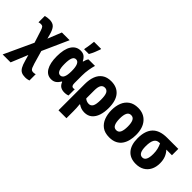

<svg xmlns="http://www.w3.org/2000/svg" viewBox="-1 -1592 2652 2652"><g transform="rotate(45 1325.0 -265.5)"><path d="M449 245Q405 245 375.5 230.5Q346 216 325.5 179.5Q305 143 288 80L263 -6L162 240H7L204 -186L147 -364Q134 -405 121.5 -418Q109 -431 86 -431Q67 -431 43 -424V-547Q59 -552 79.5 -555.5Q100 -559 124 -559Q189 -559 221 -525Q253 -491 273 -414L290 -351L371 -553H522L351 -171L406 20Q418 60 427.5 81Q437 102 449.5 109.5Q462 117 481 117Q503 117 523 110V233Q510 237 492 241Q474 245 449 245Z M722 10Q641 10 597 -63.5Q553 -137 553 -271Q553 -412 601 -486Q649 -560 734 -560Q779 -560 807 -539Q835 -518 856 -476H862Q868 -498 875.5 -517.5Q883 -537 894 -550H1021Q1008 -508 998 -448Q988 -388 988 -328V-181Q988 -148 998 -134Q1008 -120 1025 -120Q1039 -120 1051 -125V-2Q1046 1 1025 5.5Q1004 10 980 10Q935 10 904 -9.5Q873 -29 857 -73H848Q825 -32 795 -11Q765 10 722 10ZM773 -117Q844 -117 844 -267V-273Q844 -430 772 -430Q736 -430 720 -391Q704 -352 704 -274Q704 -192 721.5 -154.5Q739 -117 773 -117ZM753 -621Q757 -638 762 -668Q767 -698 770.5 -729Q774 -760 776 -776H914V-764Q901 -727 884.5 -686.5Q868 -646 845 -606H753Z M1098 -274Q1098 -359 1122.5 -423.5Q1147 -488 1198.5 -524Q1250 -560 1331 -560Q1443 -560 1505 -487.5Q1567 -415 1567 -272Q1567 -191 1546 -127.5Q1525 -64 1481.5 -27Q1438 10 1371 10Q1305 10 1254 -27H1246Q1250 9 1251.5 42.5Q1253 76 1253 105V240H1098ZM1330 -117Q1370 -117 1390 -152Q1410 -187 1410 -277Q1410 -364 1390.5 -399.5Q1371 -435 1331 -435Q1292 -435 1272.5 -403.5Q1253 -372 1253 -303V-147Q1267 -133 1288 -125Q1309 -117 1330 -117Z M1857 10Q1769 10 1715.5 -30Q1662 -70 1637.5 -136Q1613 -202 1613 -280Q1613 -360 1638.5 -424Q1664 -488 1717.5 -525.5Q1771 -563 1853 -563Q1965 -563 2031 -487.5Q2097 -412 2097 -276Q2097 -220 2084.5 -168.5Q2072 -117 2044.5 -77Q2017 -37 1970.5 -13.5Q1924 10 1857 10ZM1855 -129Q1898 -129 1916 -167.5Q1934 -206 1934 -278Q1934 -349 1915.5 -386Q1897 -423 1855 -423Q1813 -423 1794.5 -385.5Q1776 -348 1776 -278Q1776 -206 1794.5 -167.5Q1813 -129 1855 -129Z M2375 10Q2264 10 2203.5 -60Q2143 -130 2143 -260Q2143 -406 2213 -479.5Q2283 -553 2428 -553H2645V-429H2535Q2570 -393 2589 -344.5Q2608 -296 2608 -234Q2608 -161 2580 -106Q2552 -51 2500 -20.5Q2448 10 2375 10ZM2376 -117Q2451 -117 2451 -260Q2451 -309 2441.5 -349Q2432 -389 2413 -429H2400Q2348 -429 2324 -388Q2300 -347 2300 -261Q2300 -117 2376 -117Z"/></g></svg>

Font: Noto Sans Mono Condensed Black
Style: Regular
Weight: 900
Width: 3
Designer: Monotype Design Team
Foundry: Monotype Imaging Inc.
Version: Version 2.014